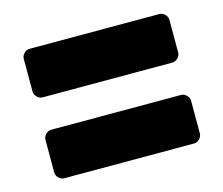

<svg xmlns="http://www.w3.org/2000/svg" viewBox="-67 -587 667 573"><g transform="rotate(-15 266.5 -300.0)"><path d="M41.7 -125V-225Q41.7 -235 49.2 -242.5Q56.7 -250 66.7 -250H466.7Q476.7 -250 484.2 -242.5Q491.7 -235 491.7 -225V-125Q491.7 -115 484.2 -107.5Q476.7 -100 466.7 -100H66.7Q56.7 -100 49.2 -107.5Q41.7 -115 41.7 -125ZM41.7 -375V-475Q41.7 -485 49.2 -492.5Q56.7 -500 66.7 -500H466.7Q476.7 -500 484.2 -492.5Q491.7 -485 491.7 -475V-375Q491.7 -365 484.2 -357.5Q476.7 -350 466.7 -350H66.7Q56.7 -350 49.2 -357.5Q41.7 -365 41.7 -375Z"/></g></svg>

Font: BoonTook Mon
Style: Regular
Weight: 400
Designer: Sungsit Sawaiwan
Foundry: FontUni
Version: Version 3.0